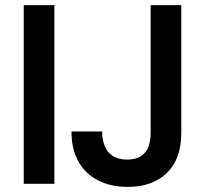

<svg xmlns="http://www.w3.org/2000/svg" viewBox="-20 -720 803 752"><path d="M73 0V-700H193V0ZM480 12Q414 12 364 -13.5Q314 -39 287 -87.5Q260 -136 260 -205H380Q380 -172 390.5 -147Q401 -122 422.5 -108.5Q444 -95 478 -95Q511 -95 531.5 -108Q552 -121 561 -144.5Q570 -168 570 -199V-700H690V-199Q690 -97 633.5 -42.5Q577 12 480 12Z"/></svg>

Font: DM Sans 11pt SemiBold
Style: Regular
Weight: 600
Version: Version 4.004;gftools[0.9.30]